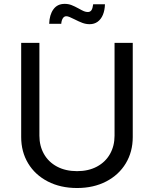

<svg xmlns="http://www.w3.org/2000/svg" viewBox="-20 -946 784 978"><path d="M87.9 -247.6V-727.5H180.7V-254.9Q180.7 -202.6 203.9 -161.6Q227.1 -120.6 270.5 -97.4Q314 -74.2 372.6 -74.2Q430.7 -74.2 473.9 -97.4Q517.1 -120.6 540.3 -161.6Q563.5 -202.6 563.5 -254.9V-727.5H656.2V-247.6Q656.2 -172.9 620.8 -114Q585.4 -55.2 521 -21.7Q456.5 11.7 372.6 11.7Q288.1 11.7 223.4 -21.7Q158.7 -55.2 123.3 -114Q87.9 -172.9 87.9 -247.6ZM358.4 -848.1Q343.8 -855.5 334.2 -859.4Q324.7 -863.3 317.9 -863.3Q306.2 -863.3 299.6 -852.1Q293 -840.8 292 -824.7H230.5Q231.9 -870.6 252 -898.4Q272 -926.3 309.6 -926.3Q328.1 -926.3 344 -920.2Q359.9 -914.1 381.3 -902.3Q397.5 -893.1 407.5 -888.9Q417.5 -884.8 427.2 -884.8Q439.5 -884.8 445.8 -894Q452.1 -903.3 454.6 -924.3H514.6Q513.7 -893.6 504.2 -870.6Q494.6 -847.7 477.3 -835.2Q460 -822.8 436.5 -822.8Q418 -822.8 400.1 -829.3Q382.3 -835.9 358.4 -848.1Z"/></svg>

Font: Inter RS Variable
Style: Regular
Weight: 400
Designer: Rasmus Andersson (customised by Maria Ramos and Noel Pretorius)
Foundry: rsms
Version: Version 3.001;Glyphs 3.2.3 (3260)